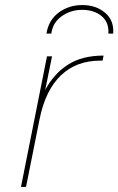

<svg xmlns="http://www.w3.org/2000/svg" viewBox="-20 -740 468 760"><path d="M63 0 166 -517H186L159 -384Q193 -448 249 -484Q305 -520 390 -520L386 -500H377Q282 -500 221 -441.5Q160 -383 137 -270L83 0ZM164 -607Q172 -660 212 -690Q252 -720 306 -720Q360 -720 396 -689.5Q432 -659 428 -607H409Q412 -651 382.5 -676Q353 -701 305 -701Q260 -701 224.5 -676Q189 -651 183 -607Z"/></svg>

Font: Montserrat Thin
Style: Italic
Weight: 100
Italic angle: -11.3°
Designer: Julieta Ulanovsky
Foundry: Julieta Ulanovsky
Version: Version 9.000; ttfautohint (v1.8.4.7-5d5b)